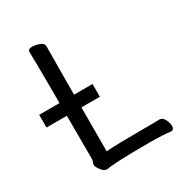

<svg xmlns="http://www.w3.org/2000/svg" viewBox="-170 -833 914 970"><g transform="rotate(-30 286.5 -348.0)"><path d="M177.2 15.1Q153.3 15.1 135.3 -16.1Q127.4 -28.3 127 -37.1Q127 -44.9 130.6 -52Q134.3 -59.1 134.3 -69.8Q134.3 -588.9 131.3 -694.8Q131.3 -710.9 156.2 -710.9Q176.3 -710.9 198.2 -702.4Q220.2 -693.8 220.2 -676.8Q218.3 -587.9 218.3 -64.9Q290 -69.8 436 -69.8Q516.1 -69.8 529.3 -70.8Q547.4 -70.8 557.9 -49.3Q568.4 -27.8 568.4 -11.2Q568.4 10.7 550.3 11.2Q511.2 5.4 427.2 4.9Q215.3 5.4 177.2 15.1ZM326.2 -395V-320.8H15.1V-395Z"/></g></svg>

Font: LXGW WenKai Screen R
Style: Regular
Weight: 400
Designer: Fontworks Inc.
Version: Version 1.235;May 31, 2022